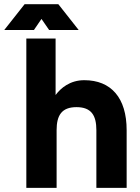

<svg xmlns="http://www.w3.org/2000/svg" viewBox="-82 -909 678 929"><path d="M82 -763.7 118.7 -817.4 155.8 -763.7H298.8L200.2 -888.7H37.1L-61.5 -763.7ZM384.3 0H530.8V-279.3C530.8 -435.5 455.6 -521 325.7 -521C256.8 -521 211.9 -482.9 187 -449.2V-722.7H45.4V0H191.9V-279.3C191.9 -350.6 216.3 -390.6 288.1 -390.6C359.9 -390.6 384.3 -350.6 384.3 -279.3Z"/></svg>

Font: Giphurs ExtraBold
Style: Regular
Weight: 800
Version: Version 1.000